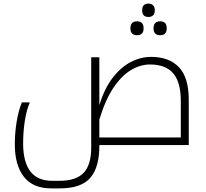

<svg xmlns="http://www.w3.org/2000/svg" viewBox="-20 -803 1140 1063"><path d="M264 240Q162 240 112 175.5Q62 111 62 -4Q62 -66 72 -128Q82 -190 101 -236H145Q126 -191 117 -131.5Q108 -72 108 -5Q110 198 268 198H310Q401 198 443 154Q485 110 485 14V-486H530V-221Q558 -313 603.5 -372Q649 -431 704 -459.5Q759 -488 816 -488Q917 -488 971 -430.5Q1025 -373 1025 -252V0H530Q531 122 480.5 181Q430 240 311 240ZM981 -42V-244Q981 -348 939 -397Q897 -446 811 -446Q757 -446 705 -415Q653 -384 608 -317Q563 -250 530 -141V-42ZM802 -709Q767 -709 767 -746Q767 -783 802 -783Q818 -783 827.5 -773.5Q837 -764 837 -746Q837 -726 827 -717.5Q817 -709 802 -709ZM739 -608Q702 -608 702 -646Q702 -685 739 -685Q775 -685 775 -646Q775 -608 739 -608ZM867 -608Q830 -608 830 -646Q830 -685 867 -685Q903 -685 903 -646Q903 -608 867 -608Z"/></svg>

Font: Noto Kufi Arabic ExtraLight
Style: Regular
Weight: 200
Designer: Monotype Design Team, David Williams, Khaled Hosny
Foundry: Google LLC
Version: Version 2.109; ttfautohint (v1.8.4.7-5d5b)